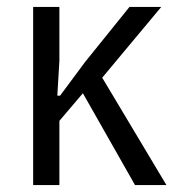

<svg xmlns="http://www.w3.org/2000/svg" viewBox="-20 -536 517 556"><path d="M220 -266 152 -186V0H76V-516H152V-360L146 -259H154L226 -356L355 -516H447L276 -311L462 0H371Z"/></svg>

Font: IBM Plex Sans Cond
Style: Regular
Weight: 400
Width: 3
Designer: Mike Abbink, Paul van der Laan, Pieter van Rosmalen
Foundry: Bold Monday
Version: Version 1.3